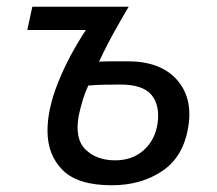

<svg xmlns="http://www.w3.org/2000/svg" viewBox="-20 -542 643 570"><path d="M312 8Q211 8 166 -37Q121 -82 121 -154Q121 -218 152 -296Q183 -374 235 -453H61L76 -522H362Q347 -497 322.5 -453.5Q298 -410 274 -359Q295 -360 314.5 -360Q334 -360 359 -360Q456 -360 504.5 -306Q553 -252 539 -166Q525 -77 462 -34.5Q399 8 312 8ZM322 -66Q373 -66 407 -96.5Q441 -127 448 -177Q455 -230 429.5 -260.5Q404 -291 337 -291Q311 -291 288 -290.5Q265 -290 242 -288Q232 -266 225.5 -244.5Q219 -223 214 -200Q201 -130 234 -98Q267 -66 322 -66Z"/></svg>

Font: Raleway Medium
Style: Italic
Weight: 500
Italic angle: -12°
Designer: Matt McInerney, Pablo Impallari, Rodrigo Fuenzalida
Foundry: Matt McInerney, Pablo Impallari, Rodrigo Fuenzalida
Version: Version 4.026